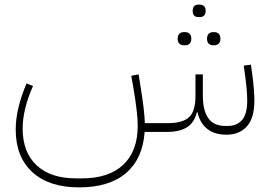

<svg xmlns="http://www.w3.org/2000/svg" viewBox="-20 -571 1166 831"><path d="M960 12Q908 12 876.5 -13.5Q845 -39 835 -85H832Q821 -40 789 -20Q757 0 703 0H606Q598 116 525.5 178Q453 240 322 240Q192 240 120 174Q48 108 48 -10Q48 -57 60.5 -108Q73 -159 95 -210L123 -199Q101 -150 89.5 -103Q78 -56 78 -15Q78 88 138.5 144.5Q199 201 309 201H335Q451 201 513.5 142Q576 83 576 -26Q576 -41 575 -57Q574 -73 571.5 -93.5Q569 -114 565.5 -139.5Q562 -165 556 -199L548 -243L580 -249L587 -205Q597 -143 601.5 -104.5Q606 -66 607 -38H707Q770 -38 798 -63.5Q826 -89 826 -156V-249H858V-156Q858 -93 881.5 -59.5Q905 -26 954 -26H967Q1005 -26 1027.5 -51.5Q1050 -77 1050 -135Q1050 -152 1048 -179Q1046 -206 1042 -235L1035 -287L1066 -291L1073 -240Q1077 -209 1079 -181.5Q1081 -154 1081 -135Q1081 -60 1048.5 -24Q1016 12 960 12ZM902 -375Q891 -375 883.5 -382Q876 -389 876 -403Q876 -418 883.5 -425Q891 -432 902 -432H908Q919 -432 926.5 -425Q934 -418 934 -403Q934 -389 926.5 -382Q919 -375 908 -375ZM776 -375Q764 -375 756.5 -382Q749 -389 749 -403Q749 -418 756.5 -425Q764 -432 776 -432H781Q793 -432 800.5 -425Q808 -418 808 -403Q808 -389 800.5 -382Q793 -375 781 -375ZM839 -497Q814 -497 814 -524Q814 -551 839 -551H845Q856 -551 863 -544.5Q870 -538 870 -524Q870 -510 863 -503.5Q856 -497 845 -497Z"/></svg>

Font: IBM Plex Sans Arabic ExtraLight
Style: Regular
Weight: 200
Designer: Mike Abbink, Paul van der Laan, Pieter van Rosmalen, Wael Morcos, Khajak Apelian
Foundry: Bold Monday
Version: Version 1.1